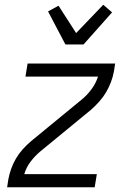

<svg xmlns="http://www.w3.org/2000/svg" viewBox="-20 -787 540 807"><path d="M10 0 15 -33Q19 -55 27 -77.5Q35 -100 47 -120.5Q59 -141 75.5 -159.5Q92 -178 111 -194L324 -369Q347 -388 365 -412.5Q383 -437 392 -465H87L96 -520H464L459 -488Q455 -465 446.5 -442.5Q438 -420 426 -399.5Q414 -379 397.5 -360.5Q381 -342 363 -326L150 -151Q127 -132 108.5 -107.5Q90 -83 82 -55H387L378 0ZM255 -600 182 -739 226 -763 300 -648 414 -767 451 -735 331 -600Z"/></svg>

Font: Iosevka Term Curly Light
Style: Italic
Weight: 300
Italic angle: -9°
Designer: Belleve Invis
Foundry: Belleve Invis
Version: Version 32.3.0